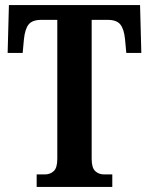

<svg xmlns="http://www.w3.org/2000/svg" viewBox="-20 -734 585 754"><path d="M124 0V-49H156Q177 -49 191 -62Q205 -75 205 -110V-656H142Q107 -656 92.5 -638Q78 -620 74 -580L69 -526H10L15 -714H530L535 -526H476L471 -580Q467 -620 452.5 -638Q438 -656 403 -656H340V-110Q340 -75 354 -62Q368 -49 389 -49H421V0Z"/></svg>

Font: Noto Serif ExtraCondensed
Style: Bold
Weight: 700
Width: 2
Designer: Monotype Design Team
Foundry: Monotype Imaging Inc.
Version: Version 2.014; ttfautohint (v1.8.4.7-5d5b)